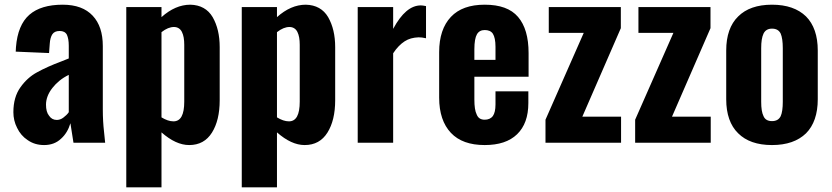

<svg xmlns="http://www.w3.org/2000/svg" viewBox="-20 -608 3544 818"><path d="M98 -11C78 -24 63 -42 53 -63C42 -84 37 -107 37 -130C37 -173 47 -208 67 -236C86 -263 110 -285 138 -300C165 -315 200 -331 243 -347L273 -359V-413C273 -434 270 -449 265 -460C259 -471 249 -476 234 -476C219 -476 209 -471 203 -462C197 -453 193 -439 192 -422L189 -382L47 -388L48 -407C53 -470 72 -516 105 -545C138 -574 186 -588 247 -588C304 -588 346 -572 375 -541C404 -510 418 -467 418 -412V-143C418 -106 420 -75 423 -49C426 -22 427 -6 428 0H293C290 -19 286 -47 280 -83C272 -56 259 -34 240 -17C221 1 197 10 168 10C141 10 118 3 98 -11ZM250 -107C259 -114 267 -121 273 -130V-289C244 -275 221 -256 203 -233C185 -210 176 -186 176 -162C176 -142 180 -126 189 -115C197 -103 208 -97 222 -97C231 -97 241 -100 250 -107Z M518 -578H668V-535C707 -570 748 -588 791 -588C834 -587 866 -569 886 -535C906 -500 916 -458 916 -407V-181C916 -124 905 -78 883 -43C861 -8 829 10 786 10C748 10 709 -8 668 -44V190H518ZM765 -175V-417C765 -440 762 -458 755 -472C748 -486 736 -493 721 -493C705 -493 687 -486 668 -471V-108C686 -97 703 -91 719 -91C750 -91 765 -119 765 -175Z M1010 -578H1160V-535C1199 -570 1240 -588 1283 -588C1326 -587 1358 -569 1378 -535C1398 -500 1408 -458 1408 -407V-181C1408 -124 1397 -78 1375 -43C1353 -8 1321 10 1278 10C1240 10 1201 -8 1160 -44V190H1010ZM1257 -175V-417C1257 -440 1254 -458 1247 -472C1240 -486 1228 -493 1213 -493C1197 -493 1179 -486 1160 -471V-108C1178 -97 1195 -91 1211 -91C1242 -91 1257 -119 1257 -175Z M1504 -578H1655V-485C1691 -552 1730 -585 1773 -585C1778 -585 1786 -584 1795 -582V-445C1783 -448 1772 -449 1763 -449C1740 -448 1721 -443 1704 -432C1687 -421 1670 -404 1655 -381V0H1504Z M1901 -42C1868 -77 1851 -127 1851 -192V-386C1851 -451 1868 -501 1901 -536C1934 -571 1982 -588 2045 -588C2110 -588 2157 -571 2187 -536C2217 -501 2232 -450 2232 -382V-281H2001V-184C2001 -155 2004 -134 2011 -120C2017 -105 2028 -98 2045 -98C2060 -98 2072 -103 2080 -114C2087 -124 2091 -140 2091 -163V-219H2231V-169C2231 -111 2215 -67 2183 -36C2151 -5 2105 10 2045 10C1982 10 1934 -7 1901 -42ZM2091 -353V-409C2091 -434 2087 -453 2080 -464C2073 -475 2061 -480 2045 -480C2030 -480 2019 -474 2012 -462C2005 -450 2001 -429 2001 -398V-353Z M2304 -98 2467 -468H2318V-578H2625V-488L2461 -111H2626V0H2304Z M2686 -98 2849 -468H2700V-578H3007V-488L2843 -111H3008V0H2686Z M3125 -40C3091 -73 3074 -122 3074 -185V-393C3074 -456 3091 -505 3125 -538C3158 -571 3206 -588 3269 -588C3332 -588 3380 -571 3414 -538C3447 -505 3464 -456 3464 -393V-185C3464 -122 3447 -73 3414 -40C3380 -7 3332 10 3269 10C3206 10 3158 -7 3125 -40ZM3306 -113C3312 -126 3315 -147 3315 -174V-403C3315 -430 3312 -451 3306 -465C3299 -479 3287 -486 3269 -486C3252 -486 3240 -479 3233 -465C3226 -450 3223 -430 3223 -403V-174C3223 -147 3226 -127 3233 -113C3239 -99 3251 -92 3269 -92C3287 -92 3299 -99 3306 -113Z"/></svg>

Font: Oswald SemiBold
Style: Regular
Weight: 400
Version: Version